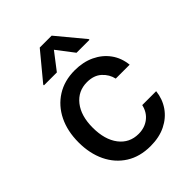

<svg xmlns="http://www.w3.org/2000/svg" viewBox="-220 -882 1008 1008"><g transform="rotate(-45 284.0 -378.0)"><path d="M301.1 11Q221.9 11 165 -25Q108 -61.1 77.4 -124.6Q46.9 -188.2 46.9 -270.2Q46.9 -353.7 78.1 -417.3Q109.4 -480.8 166.4 -516.7Q223.4 -552.6 300.1 -552.6Q362.2 -552.6 410.9 -529.7Q459.5 -506.7 489.5 -465.6Q519.5 -424.4 525.2 -369.3H421.9Q413.4 -407.7 383 -435.4Q352.6 -463.1 301.8 -463.1Q235.4 -463.1 194.8 -411.8Q154.1 -360.4 154.1 -272.7Q154.1 -183.6 194.2 -131.2Q234.4 -78.8 301.8 -78.8Q347.3 -78.8 379.6 -103.7Q411.9 -128.6 421.9 -172.6H525.2Q519.5 -119.7 490.8 -78.1Q462 -36.6 413.9 -12.8Q365.8 11 301.1 11ZM226.2 -610.8H130.3V-616.1L255 -766.7H343.4L468.4 -616.1V-610.8H372.2L299.4 -706Z"/></g></svg>

Font: Inter Zeller Medium
Style: Regular
Weight: 500
Designer: Rasmus Andersson; Joe Bland
Foundry: zeller
Version: Version 3.015;git-dec3a8cb1